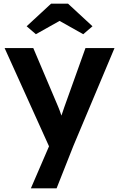

<svg xmlns="http://www.w3.org/2000/svg" viewBox="-20 -788 644 1038"><path d="M147 230 245 3 5 -528H160L294 -212Q303 -191 312 -163Q316 -174 319.5 -184.5Q323 -195 327 -207L442 -528H599L377 0L286 230ZM174 -603 124 -646 256 -768H348L480 -646L430 -603L302 -675Z"/></svg>

Font: Lexend SemiBold
Style: Regular
Weight: 600
Designer: Bonnie Shaver-Troup, Thomas Jockin
Foundry: Lexend
Version: Version 1.005; ttfautohint (v1.8.3)